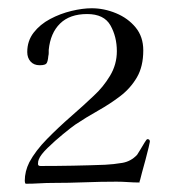

<svg xmlns="http://www.w3.org/2000/svg" viewBox="-20 -821 430 465"><path d="M343 -478Q343 -477 340 -464Q337 -451 332.5 -434.5Q328 -418 324 -403.5Q320 -389 319 -384Q318 -383 318 -381V-379Q304 -379 290 -380Q276 -381 262 -381Q224 -381 185 -379.5Q146 -378 108 -378Q92 -378 75.5 -377Q59 -376 43 -376Q41 -376 40.5 -379Q40 -382 40 -383Q40 -406 51 -428Q66 -456 94 -484.5Q122 -513 153 -540Q184 -567 207 -589Q230 -610 246.5 -637.5Q263 -665 263 -697Q263 -732 247.5 -759.5Q232 -787 191 -787Q149 -787 125.5 -764Q102 -741 98 -700Q98 -696 98 -692.5Q98 -689 97 -685Q96 -673 93 -668Q90 -663 76 -663Q62 -663 54 -672Q46 -681 46 -695Q46 -722 61.5 -742Q77 -762 101.5 -775Q126 -788 153 -794.5Q180 -801 202 -801Q232 -801 261 -789Q290 -777 308.5 -754.5Q327 -732 327 -699Q327 -660 311.5 -633.5Q296 -607 271 -588Q246 -569 217.5 -553Q189 -537 162 -519Q152 -512 132.5 -496Q113 -480 95.5 -463Q78 -446 74 -435Q72 -431 72 -424Q72 -419 78 -419Q157 -419 235 -422Q255 -423 276 -426.5Q297 -430 312 -446Q314 -449 319.5 -458Q325 -467 330 -475.5Q335 -484 337 -484Q343 -484 343 -478Z"/></svg>

Font: Kaisei HarunoUmi
Style: Regular
Weight: 400
Designer: Font-Kai, 金井和夫
Foundry: KAZUO KANAI
Version: Version 5.003